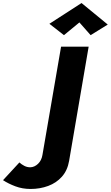

<svg xmlns="http://www.w3.org/2000/svg" viewBox="-240 -1008 731 1267"><path d="M-112 64 -220 181Q-185 204 -138.5 221.5Q-92 239 -38 239Q24 239 78 219Q132 199 168.5 158Q205 117 216 54L345 -700H163L40 15Q34 51 11 73Q-12 95 -40 96Q-61 96 -79.5 86.5Q-98 77 -112 64ZM284 -860 358 -776 471 -846 298 -988 86 -851 182 -776Z"/></svg>

Font: Jost* 700 Bold Italic
Style: Bold Italic
Weight: 700
Italic angle: -10°
Version: Version 3.200; ttfautohint (v0.97) -l 8 -r 50 -G 200 -x 14 -